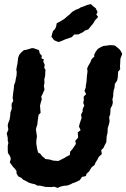

<svg xmlns="http://www.w3.org/2000/svg" viewBox="-20 -901 619 941"><path d="M262 20 246 14 231 16 203 15 194 13 177 9H164L151 2L133 -2L121 -6L105 -15L94 -20L85 -29L69 -37L61 -51V-62L54 -73L44 -83L34 -97L28 -105L33 -123L29 -136L19 -151L18 -166V-187L21 -201L18 -211V-225L13 -247L21 -266L18 -283L19 -294L27 -315L30 -334L31 -349L38 -369L37 -379V-393L45 -406L42 -421L44 -441L46 -455L48 -470L49 -484L55 -500L58 -518L61 -530L62 -548L60 -560L63 -578L65 -585L69 -618L74 -632L83 -643L97 -655L109 -657L136 -665H143L156 -661L171 -655L175 -639L185 -628L183 -615L195 -610L192 -600L199 -584L197 -568L203 -559L202 -546L201 -528L197 -512L198 -495L195 -480L198 -462L190 -443L182 -427L185 -415L180 -399L176 -383L177 -372L179 -348L169 -338L165 -310L163 -291L160 -282L156 -267L159 -246L161 -234L158 -210V-196L160 -184L162 -171L167 -153L177 -148L187 -135L199 -126L201 -122L224 -119L240 -114L266 -112L280 -119L296 -127L307 -134L322 -141L324 -158L334 -169L347 -188L352 -196L349 -211L363 -227L361 -252L375 -263L367 -281L371 -297L380 -323L377 -339L385 -354V-366L393 -384L388 -397L391 -411L390 -427L402 -440L394 -456L400 -471L401 -484L404 -500L405 -515L406 -529L409 -551L407 -565L412 -577L423 -596L429 -611L443 -625L441 -631L448 -646L459 -661L476 -671L488 -676L499 -677L520 -680L543 -678L553 -670L565 -660L572 -651L579 -637L570 -613L569 -589L568 -577L569 -561L559 -550L558 -534L557 -520L554 -506L543 -490L541 -469L538 -462L535 -442V-431L531 -414L533 -399L530 -385L522 -370L521 -354L520 -340L515 -328L517 -306L514 -292L508 -273L507 -250L503 -234L502 -221L501 -204L495 -193L487 -176L476 -165L479 -146L464 -132L458 -120L447 -102L444 -93L428 -80L417 -61L404 -49L401 -38L382 -34L371 -18L348 -7L333 -2L329 1L311 8L291 10L278 13ZM266 -695 245 -704 232 -721 236 -737 240 -749 250 -759 255 -771 258 -787 277 -797 296 -809 312 -823 320 -829 334 -843 351 -853 367 -859 374 -864 391 -870 408 -877 425 -881 437 -870 449 -861 458 -842 452 -830 461 -818 454 -810 446 -802 436 -785 423 -770 413 -757 396 -751 386 -743 363 -732H344L332 -719L302 -709L279 -699Z"/></svg>

Font: Winky Rough SemiBold
Style: Italic
Weight: 600
Italic angle: -8.97852°
Designer: Simon Atzbach
Foundry: typofactur
Version: Version 1.206; ttfautohint (v1.8.4.7-5d5b)